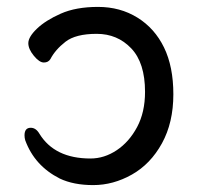

<svg xmlns="http://www.w3.org/2000/svg" viewBox="-20 -512 570 556"><path d="M250 24Q193 24 153 5Q80 -32 53 -106Q51 -113 51 -120Q51 -142 69 -142Q84 -142 94 -125Q138 -53 242 -53Q282 -53 318 -77Q354 -101 377 -144Q400 -187 400 -246Q400 -330 360 -372Q320 -414 260 -414Q199 -414 169.5 -391Q140 -368 126 -341Q120 -331 107 -331Q94 -331 78 -350.5Q62 -370 62 -387Q62 -405 87 -429Q112 -453 156 -472.5Q200 -492 264 -492Q328 -492 378 -461Q428 -430 455 -374.5Q482 -319 482 -239Q482 -157 449 -97Q416 -37 362 -6.5Q308 24 250 24Z"/></svg>

Font: LXGW WenKai Medium
Style: Regular
Weight: 500
Designer: LXGW / Fontworks Inc.
Foundry: LXGW / Fontworks Inc.
Version: Version 1.501; October 10, 2024